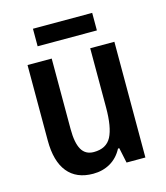

<svg xmlns="http://www.w3.org/2000/svg" viewBox="-106 -775 748 867"><g transform="rotate(-15 267.5 -341.5)"><path d="M469 0H381L366 -71H360Q339 -31 303.5 -10.5Q268 10 223 10Q145 10 104 -40.5Q63 -91 63 -188V-541H176V-211Q176 -147 194 -115.5Q212 -84 251 -84Q310 -84 333 -128Q356 -172 356 -265V-541H469ZM406 -611H129V-693H406Z"/></g></svg>

Font: Noto Sans Display Medium Narrow
Style: Regular
Weight: 500
Width: 4
Designer: Monotype Design team
Foundry: Monotype Imaging Inc.
Version: Version 1.000